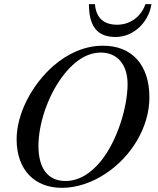

<svg xmlns="http://www.w3.org/2000/svg" viewBox="-20 -886 762 924"><path d="M594 -481C594 -379 549 -214 465 -110C419 -54 362 -15 295 -15C211 -15 165 -75 165 -184C165 -284 206 -417 279 -516C328 -582 391 -633 465 -633C545 -633 594 -575 594 -481ZM699 -418C699 -570 618 -667 474 -666C389 -666 306 -629 237 -569C133 -478 60 -338 60 -216C60 -67 148 18 278 18C352 18 427 -9 492 -53C611 -133 699 -272 699 -418ZM680 -866C658 -804 605 -767 544 -767C476 -767 442 -803 437 -866H408C408 -763 445 -708 536 -708C623 -708 695 -778 709 -866Z"/></svg>

Font: XITS
Style: Italic
Weight: 400
Italic angle: -16.33°
Designer: MicroPress Inc., with final additions and corrections provided by Coen Hoffman, Elsevier (retired)
Version: Version 1.302